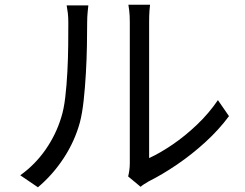

<svg xmlns="http://www.w3.org/2000/svg" viewBox="-20 -770 1040 815"><path d="M524 -21Q527 -33 529 -47.5Q531 -62 531 -77V-676Q531 -705 528.5 -725Q526 -745 525 -750H617Q616 -745 614.5 -725Q613 -705 613 -676V-99Q659 -120 712 -156Q765 -192 816 -240.5Q867 -289 905 -345L952 -277Q909 -219 851.5 -166.5Q794 -114 731.5 -71.5Q669 -29 611 0Q599 7 590.5 12.5Q582 18 577 23ZM66 -26Q129 -71 173.5 -135Q218 -199 240 -272Q251 -306 257 -357Q263 -408 266 -465.5Q269 -523 269.5 -577.5Q270 -632 270 -674Q270 -697 268 -714Q266 -731 263 -747H355Q354 -738 352 -718Q350 -698 350 -675Q350 -633 349 -576Q348 -519 344.5 -458Q341 -397 335 -342.5Q329 -288 319 -250Q297 -170 250.5 -99Q204 -28 141 25Z"/></svg>

Font: Source Han Sans SC
Style: Regular
Weight: 400
Designer: Ryoko NISHIZUKA 西塚涼子 (kana, bopomofo & ideographs); Paul D. Hunt (Latin, Greek & Cyrillic); Sandoll Communications 산돌커뮤니
Foundry: Adobe
Version: Version 2.002;hotconv 1.0.116;makeotfexe 2.5.65601; ttfautoh